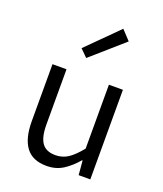

<svg xmlns="http://www.w3.org/2000/svg" viewBox="-148 -898 855 1006"><g transform="rotate(20 279.5 -394.5)"><path d="M231.4 12.2Q152.8 12.2 116 -37.1Q79.1 -86.4 79.1 -182.1V-499.5H157.2V-192.4Q157.2 -121.6 180.4 -89.1Q203.6 -56.6 255.4 -56.6Q294.4 -56.6 325.4 -76.9Q356.4 -97.2 393.6 -143.1V-499.5H471.7V0H406.7L399.9 -79.1H396.5Q361.8 -38.1 322.3 -12.9Q282.7 12.2 231.4 12.2ZM233.9 -590.3 193.4 -630.4 364.3 -800.8 413.6 -748Z"/></g></svg>

Font: Akatab
Style: Regular
Weight: 400
Designer: SIL Global
Foundry: SIL Global
Version: Version 4.100